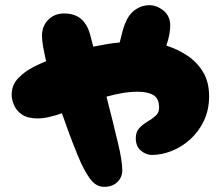

<svg xmlns="http://www.w3.org/2000/svg" viewBox="-20 -724 852 741"><path d="M382 -3Q355 -3 335.5 -24.5Q316 -46 293 -94Q280 -123 260 -174.5Q240 -226 219 -287Q194 -278 170 -272.5Q146 -267 124 -267Q87 -267 65.5 -281.5Q44 -296 34.5 -317.5Q25 -339 25 -358Q25 -396 50.5 -422.5Q76 -449 112 -467Q134 -478 158 -488Q151 -518 146.5 -543.5Q142 -569 142 -586Q142 -623 166 -647.5Q190 -672 227 -672Q270 -672 294.5 -649.5Q319 -627 329 -586Q335 -565 340 -544Q365 -549 391 -553.5Q417 -558 442 -560Q447 -582 452.5 -602Q458 -622 463 -634Q477 -669 502 -686.5Q527 -704 556 -704Q585 -704 611 -683Q637 -662 637 -625Q637 -609 633 -588.5Q629 -568 622 -548Q666 -534 703.5 -509Q741 -484 764 -445.5Q787 -407 787 -353Q787 -300 767 -258Q747 -216 714.5 -186.5Q682 -157 643 -141.5Q604 -126 566 -126Q544 -126 524 -142.5Q504 -159 504 -191Q504 -215 517.5 -229.5Q531 -244 549 -254.5Q567 -265 580.5 -277Q594 -289 594 -308Q594 -344 572 -357Q550 -370 512 -370Q481 -370 450.5 -364.5Q420 -359 391 -351Q416 -254 436 -169Q443 -141 447.5 -112.5Q452 -84 452 -67Q452 -40 433 -21.5Q414 -3 382 -3Z"/></svg>

Font: Cherry Bomb One
Style: Regular
Weight: 400
Designer: satsuyako
Foundry: satsuyako
Version: Version 4.100; ttfautohint (v1.8.3)